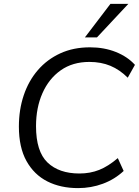

<svg xmlns="http://www.w3.org/2000/svg" viewBox="-20 -957 713 986"><path d="M381 9Q291 9 223 -25.5Q155 -60 116 -130Q77 -200 77 -307Q77 -394 102 -468Q127 -542 174.5 -597Q222 -652 289.5 -683Q357 -714 442 -714Q515 -714 575 -690Q635 -666 673 -624L636 -558Q595 -599 547 -619Q499 -639 439 -639Q353 -639 292 -596Q231 -553 198 -478.5Q165 -404 165 -309Q165 -179 224 -122.5Q283 -66 388 -66Q443 -66 489.5 -84.5Q536 -103 585 -145L615 -79Q569 -36 508.5 -13.5Q448 9 381 9ZM416 -765 547 -937H639L478 -765Z"/></svg>

Font: Nunito Sans
Style: Italic
Weight: 400
Italic angle: -9°
Designer: Vernon Adams
Foundry: Vernon Adams
Version: Version 3.006; ttfautohint (v1.8.3)